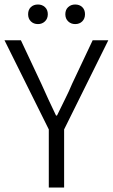

<svg xmlns="http://www.w3.org/2000/svg" viewBox="-23 -837 503 857"><path d="M194.8 0V-259.3L-2.9 -657.2H70.3L161.1 -463.9Q177.2 -427.7 193.4 -392.6Q209.5 -357.4 227.1 -321.3H231.4Q248.5 -357.4 266.4 -392.6Q284.2 -427.7 299.3 -463.9L390.6 -657.2H460.4L263.2 -259.3V0ZM312.5 -729.5Q293.9 -729.5 281.2 -741.7Q268.6 -753.9 268.6 -773.4Q268.6 -793.5 281.2 -805.2Q293.9 -816.9 312.5 -816.9Q332 -816.9 344.2 -805.2Q356.4 -793.5 356.4 -773.4Q356.4 -753.9 344.2 -741.7Q332 -729.5 312.5 -729.5ZM146.5 -729.5Q127 -729.5 114.7 -741.7Q102.5 -753.9 102.5 -773.4Q102.5 -793.5 114.7 -805.2Q127 -816.9 146.5 -816.9Q165 -816.9 177.7 -805.2Q190.4 -793.5 190.4 -773.4Q190.4 -753.9 177.7 -741.7Q165 -729.5 146.5 -729.5Z"/></svg>

Font: Varta Light Light
Style: Regular
Weight: 300
Version: Version 1.004